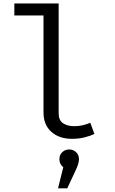

<svg xmlns="http://www.w3.org/2000/svg" viewBox="-20 -777 655 1091"><path d="M313.3 -757.4V-133.3Q313.3 -93.3 338.2 -76.7Q363.1 -60 402.6 -60Q426.7 -60 449 -65.1Q471.3 -70.3 493.3 -79L516.4 -15.9Q494.4 -5.1 461.8 3.3Q429.2 11.8 388.2 11.8Q316.4 11.8 271.8 -27.9Q227.2 -67.7 227.2 -137.9V-689.2H61.5V-757.4ZM373.3 72.3Q396.4 72.3 412.6 87.9Q428.7 103.6 428.7 127.2Q428.7 149.7 413.3 183.6L362.1 293.3H309.7L339.5 173.3Q317.4 155.4 317.4 127.2Q317.4 103.6 333.6 87.9Q349.7 72.3 373.3 72.3Z"/></svg>

Font: FiraCode Nerd Font
Style: Regular
Weight: 400
Designer: Carrois Corporate, Edenspiekermann AG, Nikita Prokopov
Foundry: Carrois Corporate, Edenspiekermann AG, Nikita Prokopov
Version: Version 6.002;Nerd Fonts 2.2.2